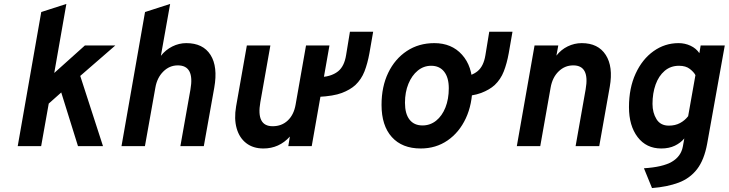

<svg xmlns="http://www.w3.org/2000/svg" viewBox="-20 -742 3700 975"><path d="M70 0 189.5 -681 317 -722 255.5 -371.5 411 -511H565.5L387.5 -356.5L503 0H376L291 -272.5L227.5 -216L189 0Z M597 0 716.5 -681 844 -722 797 -458.5Q821 -489 855 -506Q889 -523 926 -523Q1011 -523 1049 -463.2Q1087 -403.5 1068 -296.5L1015 0H896L947 -287Q969 -410 883 -410Q840.5 -410 809 -378.5Q777.5 -347 769 -297L716 0Z M1317.5 12Q1265.5 12 1230.5 -15Q1195.5 -42 1181.8 -90.2Q1168 -138.5 1179 -202L1233.5 -511H1353L1302 -223Q1280.5 -101 1364.5 -101Q1410.5 -101 1441.2 -130Q1472 -159 1481 -210L1534 -511H1653L1563 0H1444L1452 -48.5Q1397.5 12 1317.5 12ZM1597 -250 1614.5 -350.5Q1667.5 -355.5 1698 -380.8Q1728.5 -406 1737.5 -462L1757 -581H1875L1856 -472Q1846.5 -419.5 1830.8 -379.2Q1815 -339 1784.5 -310Q1758 -286 1716 -270Q1674 -254 1597 -250Z M2116.5 12Q2022 12 1969.8 -46Q1917.5 -104 1917.5 -209.5Q1917.5 -302 1951.5 -372.5Q1985.5 -443 2046 -483Q2106.5 -523 2185.5 -523Q2273.5 -523 2326.2 -464.2Q2379 -405.5 2379 -307Q2379 -213 2345.5 -141.2Q2312 -69.5 2252.8 -28.8Q2193.5 12 2116.5 12ZM2125.5 -105Q2164.5 -105 2194.8 -129.2Q2225 -153.5 2242 -196.2Q2259 -239 2259 -294Q2259 -348 2235.5 -378Q2212 -408 2169.5 -408Q2131.5 -408 2101.5 -383.5Q2071.5 -359 2054 -316.5Q2036.5 -274 2036.5 -220Q2036.5 -164.5 2059.5 -134.8Q2082.5 -105 2125.5 -105ZM2304.5 -250 2322 -350.5Q2375 -355.5 2405.5 -380.8Q2436 -406 2445 -462L2464.5 -581H2582.5L2563.5 -472Q2554 -419.5 2538.2 -379.2Q2522.5 -339 2492 -310Q2465.5 -286 2423.5 -270Q2381.5 -254 2304.5 -250Z M2604.5 0 2694.5 -511H2815L2805.5 -459.5Q2829 -490 2863 -506.5Q2897 -523 2934 -523Q3017.5 -523 3056 -463.2Q3094.5 -403.5 3076.5 -301.5L3023 0H2903L2954 -288.5Q2975.5 -410 2891 -410Q2848 -410 2816.5 -379.2Q2785 -348.5 2776 -296.5L2723.5 0Z M3291 213 3250 112.5Q3345.5 106.5 3391.8 79.5Q3438 52.5 3447.5 2.5L3455 -39Q3436.5 -16.5 3407 -2.2Q3377.5 12 3338 12Q3262 12 3218 -45.8Q3174 -103.5 3174 -198Q3174 -295 3207.8 -368.2Q3241.5 -441.5 3298.8 -482.2Q3356 -523 3426 -523Q3458 -523 3486.5 -509.8Q3515 -496.5 3531.5 -472L3538 -511H3660.5L3571 -12Q3556 70 3519.8 117Q3483.5 164 3426 185.5Q3368.5 207 3291 213ZM3376.5 -104Q3408.5 -104 3433 -117Q3457.5 -130 3474.5 -152L3511.5 -360.5Q3503.5 -376 3483 -392Q3462.5 -408 3428 -408Q3385.5 -408 3355.2 -382.2Q3325 -356.5 3309.2 -312.5Q3293.5 -268.5 3293.5 -214.5Q3293.5 -169.5 3313.8 -136.8Q3334 -104 3376.5 -104Z"/></svg>

Font: Overpass
Style: Bold Italic
Weight: 700
Italic angle: -10°
Designer: Delve Withrington, Dave Bailey, Thomas Jockin
Foundry: Delve Fonts LLC
Version: Version 4.000; ttfautohint (v1.8.3)